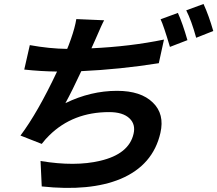

<svg xmlns="http://www.w3.org/2000/svg" viewBox="-20 -885 1093 966"><path d="M779 -567Q584 -536 389 -527Q342 -426 309 -366Q436 -428 569 -428Q689 -428 749 -369Q809 -311 787 -216Q750 -54 587 15Q433 79 190 53L184 -75Q358 -46 484 -76Q629 -110 652 -212Q663 -259 632 -289Q599 -321 529 -321Q347 -321 228 -204Q210 -187 190 -161L83 -203Q170 -319 267 -525Q185 -526 102 -535L130 -658Q229 -640 318 -639Q324 -652 337 -689Q357 -746 364 -789L504 -783Q495 -768 458 -682L440 -642Q636 -651 805 -686ZM875 -820Q899 -767 923 -683L835 -649Q803 -757 788 -788ZM1004 -865Q1031 -806 1053 -729L967 -695Q943 -782 917 -833Z"/></svg>

Font: KaiGen Gothic CN Bold
Style: Bold
Weight: 700
Designer: Ryoko NISHIZUKA  (kana & ideographs); Paul D. Hunt (Latin, Greek & Cyrillic); Wenlong ZHANG  (bopomofo); Sandoll Communi
Foundry: Adobe Systems Incorporated
Version: Version 1.002.20150501